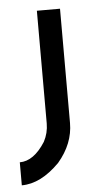

<svg xmlns="http://www.w3.org/2000/svg" viewBox="-69 -575 319 605"><g transform="rotate(-5 90.5 -272.0)"><path d="M70.8 -543.9H144V-182.6Q144 -117.2 95.7 -60.5Q36.1 0 -24.4 0V-72.8Q20 -72.8 56.6 -130.4Q70.8 -157.2 70.8 -187.5Z"/></g></svg>

Font: Gasq
Style: Regular
Weight: 400
Designer: Husham Jawad
Version: Version 1.00;December 29, 2020;FontCreator 13.0.0.2683 32-bi